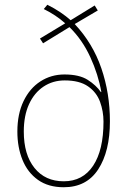

<svg xmlns="http://www.w3.org/2000/svg" viewBox="-20 -870 537 807"><path d="M179 -850Q209 -835 233.5 -818.5Q258 -802 277 -785L378 -847L391 -826L294 -769Q370 -688 406 -583Q442 -478 442 -360Q442 -234 393 -158.5Q344 -83 248 -83Q183 -83 139.5 -114Q96 -145 74.5 -198Q53 -251 53 -317Q53 -391 79 -445Q105 -499 150 -528Q195 -557 251 -557Q313 -557 348.5 -534.5Q384 -512 404 -483H406Q393 -557 359.5 -630Q326 -703 272 -756L161 -688L148 -708L254 -772Q215 -807 164 -832ZM252 -532Q202 -532 163 -506Q124 -480 102 -432Q80 -384 80 -317Q80 -220 125 -164Q170 -108 248 -108Q328 -108 371.5 -173.5Q415 -239 415 -359Q415 -402 400.5 -442Q386 -482 350 -507Q314 -532 252 -532Z"/></svg>

Font: Noto Sans Telugu UI SemiCondensed Thin
Style: Regular
Weight: 100
Width: 4
Designer: Jelle Bosma - Monotype Design Team
Foundry: Monotype Imaging Inc.
Version: Version 2.005; ttfautohint (v1.8.4.7-5d5b)